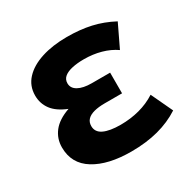

<svg xmlns="http://www.w3.org/2000/svg" viewBox="-126 -643 777 780"><g transform="rotate(-30 263.0 -253.0)"><path d="M276.5 15Q168 15 103.8 -24.5Q39.5 -64 39.5 -140.5Q39.5 -181.5 64 -213Q88.5 -244.5 141 -263Q93.5 -282 72 -311Q50.5 -340 50.5 -377.5Q50.5 -422.5 80 -454.2Q109.5 -486 161.8 -502.8Q214 -519.5 281 -519.5Q342.5 -519.5 392.8 -508.2Q443 -497 492 -471L441.5 -365.5Q412 -386 374.8 -396.2Q337.5 -406.5 295.5 -406.5Q264.5 -406.5 240.5 -401.2Q216.5 -396 202.8 -384.8Q189 -373.5 189 -355Q189 -331.5 212 -318.8Q235 -306 275 -306H361V-209H280Q251 -209 229.8 -203.5Q208.5 -198 197.2 -186.2Q186 -174.5 186 -156Q186 -127.5 214 -114.2Q242 -101 292.5 -101Q339.5 -101 381.5 -112.2Q423.5 -123.5 458.5 -146L506 -45Q460 -15 403 0Q346 15 276.5 15Z"/></g></svg>

Font: Geologica Roman SemiBold
Style: Regular
Weight: 600
Designer: Sindre Bremnes, Frode Helland
Foundry: Monokrom Skriftforlag AS
Version: Version 1.010;gftools[0.9.28]